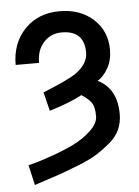

<svg xmlns="http://www.w3.org/2000/svg" viewBox="-48 -581 510 703"><g transform="rotate(-5 207.0 -229.0)"><path d="M198 -464Q159 -464 132.5 -436Q106 -408 106 -360H20Q20 -440 69 -491Q118 -542 197 -542Q273 -542 321 -498Q369 -454 369 -386Q369 -346 352 -317Q335 -288 314 -276Q384 -241 384 -148Q384 -117 372.5 -91Q361 -65 334.5 -43Q308 -21 283 -5.5Q258 10 212 28Q166 46 137 56Q108 66 52 84L35 10Q46 7 63.5 2.5Q81 -2 126 -18Q171 -34 205.5 -51Q240 -68 268.5 -94.5Q297 -121 297 -148Q297 -179 288 -194.5Q279 -210 250 -229Q204 -204 130 -182L113 -251Q210 -290 237 -310Q281 -342 281 -383Q281 -464 198 -464Z"/></g></svg>

Font: ColatingCofangSans
Style: Regular
Weight: 400
Foundry: GNU
Version: Version 412.227;June 27, 2022;FontCreator 11.0.0.2412 32-bit